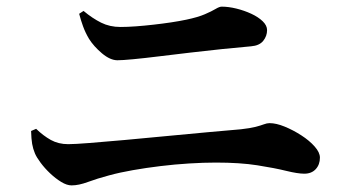

<svg xmlns="http://www.w3.org/2000/svg" viewBox="-20 -650 1040 578"><path d="M735.9 -510.6Q697.2 -507.3 649.8 -502.4Q602.5 -497.5 552.6 -491.6Q502.7 -485.7 458.2 -480.3Q413.7 -474.8 380.8 -471.7Q347.9 -468.6 333.5 -468.6Q311.8 -468.6 286.9 -489.5Q262.1 -510.5 247.9 -533.2Q236.8 -552 230 -570.8Q223.2 -589.5 218.3 -608.5L231.5 -617.1Q258.3 -594.8 284.4 -581.8Q310.5 -568.8 342.6 -568.8Q363.2 -568.8 389 -570.7Q414.9 -572.6 441.9 -575.7Q468.9 -578.7 494.8 -582.6Q520.6 -586.5 541 -590.8Q576 -598.2 596.6 -607.1Q617.3 -616 628.9 -623Q640.6 -630 647.3 -630Q667.8 -630 691.6 -624.2Q715.4 -618.3 736.4 -608.6Q757.4 -598.9 770.7 -586.1Q784 -573.3 784 -559.4Q784 -541.4 772.4 -527Q760.8 -512.6 735.9 -510.6ZM73.6 -255.7 88.8 -262.2Q110.1 -241.5 133 -228.7Q156 -216 185.4 -216Q204.4 -216 250.1 -219.6Q295.8 -223.2 355.9 -228.6Q416 -234 480.5 -240.3Q545 -246.6 604.3 -251.9Q663.6 -257.3 705 -260.8Q733.5 -264 749.4 -268.1Q765.3 -272.3 774.5 -275.8Q783.6 -279.3 791.6 -279.3Q811.4 -279.3 837.1 -268.8Q862.7 -258.3 887 -242.6Q911.3 -227 927.2 -209Q943.1 -191.1 943.1 -175.5Q943.1 -154.5 930.5 -140.8Q917.9 -127.1 896 -127.1Q876.5 -127.1 841.7 -135.6Q806.9 -144.2 754.7 -152.4Q702.5 -160.6 630 -160.6Q592.3 -160.6 549.4 -157.9Q506.5 -155.3 463.2 -150Q419.9 -144.8 380.3 -137.8Q340.7 -130.9 308.5 -122.1Q272.5 -112.5 244.7 -102.2Q216.9 -91.9 195.6 -91.9Q181.2 -91.9 164.1 -102.4Q147 -112.9 130.7 -128.3Q114.5 -143.6 102.2 -160.2Q89.9 -176.8 85.2 -188.1Q79.5 -201.5 76.8 -216.7Q74.2 -231.8 73.6 -255.7Z"/></svg>

Font: Noto Serif HK
Style: Regular
Weight: 200
Designer: Ryoko NISHIZUKA 西塚涼子 (kana & ideographs); Frank Grießhammer (Latin, Greek & Cyrillic); Wenlong ZHANG 张文龙 (bopomofo); San
Foundry: Adobe
Version: Version 2.001;hotconv 1.1.0;makeotfexe 2.6.0